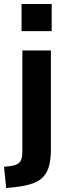

<svg xmlns="http://www.w3.org/2000/svg" viewBox="-58 -749 325 962"><path d="M50 -593V-729H201V-593ZM-27 193 -38 87 2 82Q27 78 40.5 64Q54 50 54 12V-496H197V0Q197 45 189 78Q181 111 161.5 134Q142 157 106 170Q70 183 14 189Z"/></svg>

Font: Nunito Sans 10pt Condensed ExtraBold
Style: Regular
Weight: 800
Width: 3
Designer: Vernon Adams
Foundry: Vernon Adams
Version: Version 3.101;gftools[0.9.27]